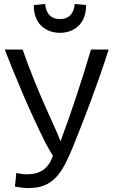

<svg xmlns="http://www.w3.org/2000/svg" viewBox="-20 -947 604 977"><path d="M285 -780C215 -780 151 -824 152 -921L210 -927C212 -903 221 -850 285 -850C349 -850 358 -903 360 -927L418 -921C419 -824 355 -780 285 -780ZM56 2C58 -21 61 -44 63 -67C84 -62 107 -58 135 -61C196 -65 232 -101 249 -154C236 -175 225 -196 213 -217C130 -383 59 -554 4 -695H95C132 -589 181 -467 238 -344C251 -315 277 -257 288 -228C342 -372 398 -542 443 -695H533C473 -509 415 -358 353 -204C304 -86 263 0 149 9C117 12 84 8 56 2Z"/></svg>

Font: Repo Regular
Style: Regular
Weight: 400
Designer: Stefan Peev
Foundry: Context Ltd
Version: Version 1.502